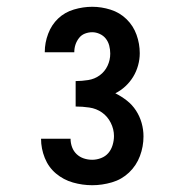

<svg xmlns="http://www.w3.org/2000/svg" viewBox="-20 -863 540 566"><path d="M252 -317Q223 -317 195 -325Q167 -333 145 -351.5Q123 -370 112 -397.5Q101 -425 101 -454Q101 -454 101 -454Q101 -454 101 -454H188Q188 -454 188 -454Q188 -454 188 -454Q188 -441 192.5 -429Q197 -417 206 -408.5Q215 -400 227 -396Q239 -392 252 -392Q265 -392 278 -397Q291 -402 299.5 -412Q308 -422 312 -435.5Q316 -449 316 -462Q316 -482 306.5 -501Q297 -520 280.5 -531.5Q264 -543 243.5 -546Q223 -549 203 -549V-624Q221 -624 240 -627Q259 -630 274 -641Q289 -652 297 -669Q305 -686 305 -705Q305 -717 302 -728.5Q299 -740 292 -749Q285 -758 274 -763Q263 -768 252 -768Q241 -768 230.5 -764Q220 -760 213 -751Q206 -742 202.5 -731.5Q199 -721 199 -709Q199 -709 199 -709Q199 -709 199 -709H112Q112 -709 112 -709.5Q112 -710 112 -710Q112 -737 122 -763.5Q132 -790 151.5 -808.5Q171 -827 198 -835Q225 -843 252 -843Q279 -843 306 -834.5Q333 -826 353 -806.5Q373 -787 382.5 -760.5Q392 -734 392 -706Q392 -688 387 -670Q382 -652 372.5 -636.5Q363 -621 349.5 -608.5Q336 -596 320 -588Q338 -579 354 -566.5Q370 -554 381 -537Q392 -520 397.5 -500.5Q403 -481 403 -461Q403 -431 392.5 -403Q382 -375 360.5 -354.5Q339 -334 310 -325.5Q281 -317 252 -317Z"/></svg>

Font: Iosevka Slab
Style: Bold
Weight: 700
Monospace: yes
Designer: Belleve Invis
Foundry: Belleve Invis
Version: Version 11.1.1; ttfautohint (v1.8.3)